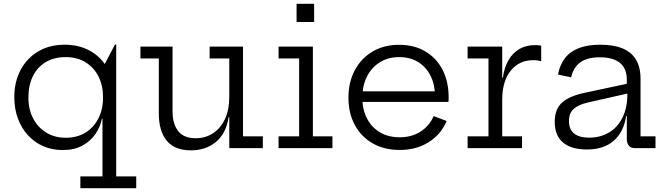

<svg xmlns="http://www.w3.org/2000/svg" viewBox="-20 -777 3492 1007"><path d="M589.5 148H694.5V210H401.5V148H517.5V-202.5L520 -243.5V-280.5L517.5 -339V-418.5L583 -543.5H589.5ZM319.5 -542.5Q386.5 -542.5 439.2 -517.2Q492 -492 526.5 -445.2Q561 -398.5 572.5 -334L520.5 -266Q520.5 -328 496.8 -375.5Q473 -423 429 -450.2Q385 -477.5 324.5 -477.5Q263.5 -477.5 219.5 -451Q175.5 -424.5 152.2 -376.8Q129 -329 129 -265.5Q129 -203.5 153.8 -156Q178.5 -108.5 222.8 -81.5Q267 -54.5 324.5 -54.5Q384.5 -54.5 428.2 -81.5Q472 -108.5 496.2 -156.2Q520.5 -204 520.5 -266L531.5 -154H514.5Q505.5 -110 479.5 -72.8Q453.5 -35.5 411 -12.8Q368.5 10 309 10Q253.5 10 207 -10.2Q160.5 -30.5 126.5 -67.8Q92.5 -105 73.8 -155.8Q55 -206.5 55 -267Q55 -348 88 -410Q121 -472 180.2 -507.2Q239.5 -542.5 319.5 -542.5Z M1182.5 -470.5H1079.5V-532.5H1254.5V-62H1358.5V0H1182.5ZM885 -532.5V-193Q885 -127.5 914.2 -89.8Q943.5 -52 1006.5 -52Q1057 -52 1096.8 -77.8Q1136.5 -103.5 1159.5 -152Q1182.5 -200.5 1182.5 -268.5L1200 -162H1179Q1165.5 -76 1112.2 -32.2Q1059 11.5 981.5 11.5Q895.5 11.5 854.2 -39.5Q813 -90.5 813 -181V-470.5H716.5V-532.5Z M1621 -62H1723.5V0H1441V-62H1549V-470.5H1441V-532.5H1621ZM1535.5 -757H1627.5V-661.5H1535.5Z M2077 9.5Q1994.5 9.5 1934 -25.5Q1873.5 -60.5 1840.5 -122.2Q1807.5 -184 1807.5 -264.5Q1807.5 -346 1840.8 -408.5Q1874 -471 1933.8 -506.5Q1993.5 -542 2073 -542Q2153 -542 2211.5 -507Q2270 -472 2301.5 -410Q2333 -348 2333 -267Q2333 -257.5 2332.8 -252Q2332.5 -246.5 2331.5 -242.5H2260.5Q2261 -248.5 2261.2 -255.8Q2261.5 -263 2261.5 -272.5Q2261.5 -332 2238.8 -378.2Q2216 -424.5 2174 -451Q2132 -477.5 2073 -477.5Q2015.5 -477.5 1972 -450.2Q1928.5 -423 1904.5 -375.2Q1880.5 -327.5 1880.5 -264.5Q1880.5 -203.5 1904.2 -156.8Q1928 -110 1972 -83.5Q2016 -57 2076.5 -57Q2139.5 -57 2185.8 -86.8Q2232 -116.5 2254.5 -168L2322.5 -142.5Q2293 -72 2228.2 -31.2Q2163.5 9.5 2077 9.5ZM1853 -242.5V-298H2310L2331 -242.5Z M2614 -62H2718V0H2432.5V-62H2542V-470.5H2432.5V-532.5H2614ZM2818.5 -456Q2809.5 -458.5 2799.2 -460Q2789 -461.5 2777 -461.5Q2703 -461.5 2658.5 -406.2Q2614 -351 2614 -253L2597 -369.5H2617.5Q2624.5 -422.5 2646.5 -460.8Q2668.5 -499 2703.8 -519.8Q2739 -540.5 2786.5 -540.5Q2795.5 -540.5 2802.8 -539.8Q2810 -539 2818.5 -537.5Z M3309.5 0Q3289 0 3278.2 -13Q3267.5 -26 3267.5 -49.5V-209.5L3274 -226L3270.5 -286.5L3267.5 -318V-358.5Q3267.5 -399.5 3250.8 -425.5Q3234 -451.5 3202.5 -464Q3171 -476.5 3126.5 -476.5Q3060 -476.5 3023.8 -450.2Q2987.5 -424 2975.5 -371.5L2906.5 -386Q2916.5 -438.5 2944 -473.2Q2971.5 -508 3017.2 -525.2Q3063 -542.5 3129 -542.5Q3198 -542.5 3244.8 -523.2Q3291.5 -504 3315.5 -464.5Q3339.5 -425 3339.5 -362.5V-62H3418V0ZM3058.5 7Q2975.5 7 2932.5 -29.8Q2889.5 -66.5 2889.5 -138Q2889.5 -204 2927.5 -238.8Q2965.5 -273.5 3049.5 -291L3289 -342V-290.5L3061.5 -239Q3012.5 -227.5 2988.2 -205.2Q2964 -183 2964 -142.5Q2964 -98.5 2991 -76.8Q3018 -55 3070 -55Q3127.5 -55 3173 -81.5Q3218.5 -108 3244.5 -159.5Q3270.5 -211 3270.5 -286.5L3289.5 -168.5H3264Q3251.5 -85 3199.2 -39Q3147 7 3058.5 7Z"/></svg>

Font: Hepta Slab
Style: Regular
Weight: 400
Designer: Michael LaGattuta
Foundry: Michael LaGattuta
Version: Version 1.100